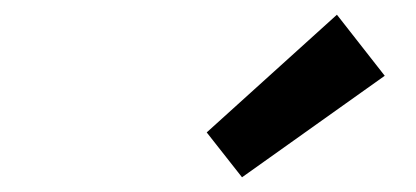

<svg xmlns="http://www.w3.org/2000/svg" viewBox="-20 -820 566 261"><path d="M309 -579 261 -640 438 -800 503 -717Z"/></svg>

Font: Source Sans Pro SemiBold
Style: Italic
Weight: 600
Italic angle: -11°
Designer: Paul D. Hunt
Foundry: Adobe Systems Incorporated
Version: Version 1.095;hotconv 1.0.109;makeotfexe 2.5.65596